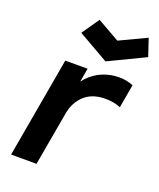

<svg xmlns="http://www.w3.org/2000/svg" viewBox="-151 -919 839 1011"><g transform="rotate(20 269.0 -413.0)"><path d="M333.5 -631 162.5 -729 230 -826 355 -755 505 -826 537.5 -729ZM510.5 -561.5 487.5 -430Q449.5 -446 402 -446Q328.5 -446 285.5 -406.5Q241 -366.5 230 -300L177 0H34.5L133.5 -562.5H258.5L245 -485.5Q276 -526 316.5 -548Q369.5 -577 433.5 -577Q473.5 -577 510.5 -561.5Z"/></g></svg>

Font: Russisch Sans ExtraBold
Style: Italic
Weight: 800
Width: 4
Italic angle: -10°
Designer: Michael Sharanda (font) & Cristiano Sobral (main changes)
Foundry: Michael Sharanda
Version: Version 2.00;September 8, 2020;FontCreator 13.0.0.2681 64-bi